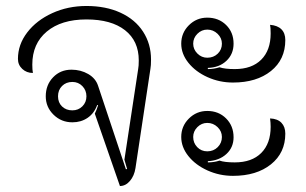

<svg xmlns="http://www.w3.org/2000/svg" viewBox="-20 -613 1024 642"><path d="M297 -233Q303 -245 308 -261L305 -262Q295 -234 273 -219Q251 -204 222 -204Q185 -204 159 -229.5Q133 -255 133 -291Q133 -329 157.5 -354.5Q182 -380 219 -380Q250 -380 275 -365.5Q300 -351 308 -326L401 -47L405 -48L396 -79L442 -382Q444 -392 444 -411Q444 -476 398 -512Q352 -548 269 -548Q185 -548 136.5 -507.5Q88 -467 88 -397Q88 -380 90 -369Q69 -369 54.5 -382.5Q40 -396 40 -416Q40 -464 71 -504.5Q102 -545 154.5 -569Q207 -593 269 -593Q334 -593 383 -570.5Q432 -548 458.5 -507Q485 -466 485 -414Q485 -393 483 -383L433 -51Q429 -25 414.5 -8Q400 9 381 9ZM269 -291Q269 -311 255.5 -325Q242 -339 222 -339Q201 -339 187.5 -325.5Q174 -312 174 -291Q174 -270 187.5 -257Q201 -244 222 -244Q242 -244 255.5 -257.5Q269 -271 269 -291Z M586 -467Q586 -503 611.5 -528.5Q637 -554 673 -554Q711 -554 736 -529.5Q761 -505 761 -467Q761 -432 737 -409.5Q713 -387 675 -386V-382Q695 -382 714 -388Q732 -382 765 -382Q822 -382 853.5 -413.5Q885 -445 885 -501Q885 -522 883 -530Q908 -528 921 -515Q934 -502 934 -479Q934 -414 886 -375.5Q838 -337 759 -337Q714 -337 674 -355Q634 -373 610 -403Q586 -433 586 -467ZM722 -467Q722 -486 707.5 -500Q693 -514 673 -514Q654 -514 640 -500Q626 -486 626 -467Q626 -448 640 -434Q654 -420 673 -420Q694 -420 708 -433.5Q722 -447 722 -467ZM586 -155Q586 -191 611.5 -216.5Q637 -242 673 -242Q711 -242 736 -217Q761 -192 761 -154Q761 -120 737 -98Q713 -76 675 -74V-70Q696 -70 714 -76Q731 -70 765 -70Q822 -70 853.5 -101.5Q885 -133 885 -189Q885 -203 883 -217Q908 -216 921 -202.5Q934 -189 934 -166Q934 -102 886 -63.5Q838 -25 759 -25Q714 -25 674 -43Q634 -61 610 -91Q586 -121 586 -155ZM722 -155Q722 -174 707.5 -188Q693 -202 673 -202Q654 -202 640 -188Q626 -174 626 -155Q626 -135 639.5 -121Q653 -107 673 -107Q694 -107 708 -121Q722 -135 722 -155Z"/></svg>

Font: K2D Thin
Style: Regular
Weight: 100
Designer: Katatrad Aksorn Co.,Ltd.
Foundry: Cadson Demak Co.,Ltd.
Version: Version 1.000; ttfautohint (v1.6)